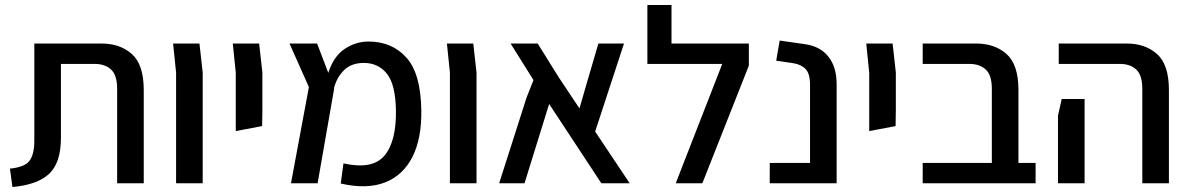

<svg xmlns="http://www.w3.org/2000/svg" viewBox="-20 -737 4777 772"><path d="M30 15 20 -59Q80 -65 99 -91Q118 -117 118 -171V-562H388Q463 -562 510.5 -519.5Q558 -477 558 -375V0H451V-380Q451 -435 426.5 -457.5Q402 -480 361 -480H225V-183Q225 -83 178 -38.5Q131 6 30 15Z M688 0V-445L676 -562H782L795 -445V0Z M928 -210V-445L916 -562H1022L1035 -445V-293L1034 -230Z M1150 0 1222 -387 1144 -562H1255L1300 -444Q1321 -510 1365.5 -540Q1410 -570 1462 -570Q1556 -570 1614 -505.5Q1672 -441 1674 -294Q1676 -181 1638.5 -106.5Q1601 -32 1528 -3.5Q1455 25 1350 1L1361 -80Q1478 -54 1526 -111.5Q1574 -169 1572 -294Q1570 -399 1535 -441.5Q1500 -484 1443 -484Q1393 -484 1363.5 -455Q1334 -426 1323 -383H1324L1257 0Z M1789 0V-445L1777 -562H1883L1896 -445V0Z M2512 0H2398L2188 -319L2089 0H1987L2097 -344L2125 -415L2033 -562H2142L2226 -427L2310 -301L2335 -388L2386 -562H2489L2373 -208Z M2697 0 2884 -480H2583V-717H2680V-562H2991V-473L2804 0Z M3075 0V-82H3237V-396Q3237 -441 3219 -459.5Q3201 -478 3169 -483L3101 -493L3115 -574L3219 -559Q3279 -550 3311.5 -508.5Q3344 -467 3344 -398V0Z M3475 -210V-445L3463 -562H3569L3582 -445V-293L3581 -230Z M3690 0V-82H3968V-380Q3968 -435 3943.5 -457.5Q3919 -480 3878 -480H3690V-562H3905Q3980 -562 4027.5 -519.5Q4075 -477 4075 -375V-82H4144V0Z M4573 0V-380Q4573 -435 4548.5 -457.5Q4524 -480 4483 -480H4237V-562H4510Q4585 -562 4632.5 -519.5Q4680 -477 4680 -375V0ZM4234 0V-272L4249 -339H4341V0Z"/></svg>

Font: Assistant SemiBold
Style: Regular
Weight: 600
Designer: Hebrew By Ben Nathan, Latin by Paul Hunt
Version: Version 3.000